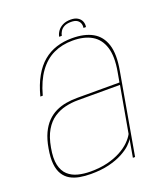

<svg xmlns="http://www.w3.org/2000/svg" viewBox="-127 -767 748 861"><g transform="rotate(-20 246.5 -337.0)"><path d="M159.5 4Q209 4 246.5 -5.2Q284 -14.5 310.8 -28.8Q337.5 -43 353.5 -58Q369.5 -73 375.5 -85L360.5 0H371L439 -387Q452.5 -462 437.8 -508.2Q423 -554.5 384.5 -576Q346 -597.5 287 -597.5Q246.5 -597.5 212 -586.5Q177.5 -575.5 149.2 -552Q121 -528.5 99.8 -491Q78.5 -453.5 64.5 -400H76Q94 -466 123.8 -507Q153.5 -548 194.2 -567.2Q235 -586.5 285.5 -586.5Q340.5 -586.5 376.5 -565.5Q412.5 -544.5 426.5 -500.2Q440.5 -456 428 -386L419.5 -338H217Q189.5 -338 163.8 -333.5Q138 -329 115 -318Q92 -307 73 -287.8Q54 -268.5 40.2 -239.2Q26.5 -210 19.5 -168.5Q12 -126 15.2 -96Q18.5 -66 30.8 -46.5Q43 -27 62.2 -16Q81.5 -5 106.2 -0.5Q131 4 159.5 4ZM162 -7Q130 -7 102.5 -14Q75 -21 55.8 -38.5Q36.5 -56 29.2 -87.5Q22 -119 31 -168.5Q39.5 -217 58 -248.2Q76.5 -279.5 102.2 -296.5Q128 -313.5 157.2 -320.2Q186.5 -327 216.5 -327H418L379 -107Q370 -90 352 -72.2Q334 -54.5 306.8 -39.8Q279.5 -25 243.5 -16Q207.5 -7 162 -7ZM310 -678Q287.5 -678 272 -670.2Q256.5 -662.5 247.2 -649.8Q238 -637 235.5 -623H248Q250 -634 256.5 -644.2Q263 -654.5 275.2 -661Q287.5 -667.5 308 -667.5Q326.5 -667.5 336.5 -661Q346.5 -654.5 350 -644.2Q353.5 -634 351.5 -623H363.5Q366 -637 360.8 -649.8Q355.5 -662.5 342.8 -670.2Q330 -678 310 -678Z"/></g></svg>

Font: Anybody UltraCondensed Thin Thin
Style: Italic
Weight: 250
Italic angle: -10°
Version: Version 1.111